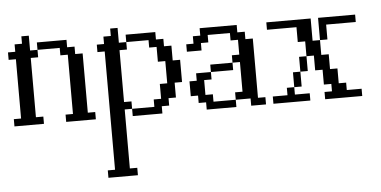

<svg xmlns="http://www.w3.org/2000/svg" viewBox="-41 -364 1251 630"><g transform="rotate(-5 585.0 -48.5)"><path d="M170.4 0V-23.9H194.8V-219.2H170.4V-243.7H97.2V-268.1H194.8V-243.7H219.2V-219.2H243.7V-23.9H268.1V0ZM0 0V-23.9H23.9V-219.2H0V-243.7H23.9V-268.1H48.3V-292.5H72.8V-243.7H97.2V-219.2H72.8V-23.9H97.2V0Z M389.6 0V-23.9H462.9V-48.3H487.3V-97.2H511.7V-170.4H487.3V-219.2H462.9V-243.7H389.6V-268.1H487.3V-243.7H511.7V-219.2H536.1V-170.4H560.5V-97.2H536.1V-48.3H511.7V-23.9H487.3V0ZM292.5 194.8V170.4H316.4V-219.2H292.5V-243.7H316.4V-268.1H340.8V-292.5H365.2V-243.7H389.6V-219.2H365.2V-48.3H389.6V-23.9H365.2V170.4H389.6V194.8Z M633.3 0V-23.9H608.9V-48.3H585V-97.2H608.9V-121.6H657.7V-97.2H633.3V-48.3H657.7V-23.9H731V0ZM657.7 -121.6V-146H731V-121.6ZM779.8 0V-23.9H731V-48.3H755.4V-146H731V-170.4H755.4V-219.2H731V-243.7H657.7V-219.2H633.3V-194.8H585V-219.2H608.9V-243.7H633.3V-268.1H755.4V-243.7H779.8V-219.2H804.2V-23.9H828.6V0Z M853 0V-23.9H901.4V-48.3H925.8V-23.9H974.6V0ZM925.8 -48.3V-97.2H950.2V-48.3ZM950.2 -97.2V-146H974.6V-97.2ZM1023.4 0V-23.9H1047.9V-48.3H1023.4V-97.2H999V-146H974.6V-194.8H950.2V-243.7H853V-268.1H999V-194.8H1023.4V-146H1047.9V-97.2H1072.3V-48.3H1096.7V-23.9H1145.5V0ZM1023.4 -194.8V-268.1H1145.5V-243.7H1047.9V-194.8Z"/></g></svg>

Font: FS Mondwest Regular
Style: Regular
Weight: 400
Designer: NZWStudios2024
Foundry: https://fontstruct.com
Version: Version 1.0